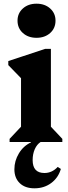

<svg xmlns="http://www.w3.org/2000/svg" viewBox="-20 -770 371 1041"><path d="M178 -565Q133 -565 104 -591Q75 -617 75 -658Q75 -698 104 -724Q133 -750 178 -750Q223 -750 252 -724Q281 -698 281 -658Q281 -617 252 -591Q223 -565 178 -565ZM32 0V-17L94 -83V-346L25 -417V-439L225 -505H256V-83L318 -17V0H200Q180 13 168.5 39Q157 65 157 98Q157 168 221 168Q262 168 293 135L310 146Q296 194 257.5 222.5Q219 251 167 251Q116 251 87 223Q58 195 58 148Q58 102 82.5 61.5Q107 21 148 2V0Z"/></svg>

Font: Platypi
Style: Bold
Weight: 700
Designer: David Sargent
Foundry: Bolt Cutter Type
Version: Version 1.200; ttfautohint (v1.8.4.7-5d5b)